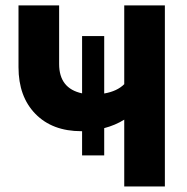

<svg xmlns="http://www.w3.org/2000/svg" viewBox="-20 -670 672 690"><path d="M192.5 -440Q192.5 -352 275 -334.5V-540.5H354.5V-334Q401 -342 426.5 -367.5V-650.5H572.5V0H426.5V-240Q394.5 -220 354.5 -209.5V-111.5H275V-198.5Q274 -198.5 272.5 -198.5Q168 -198.5 107.2 -260.8Q46.5 -323 46.5 -428.5V-650.5H192.5Z"/></svg>

Font: Overused Grotesk
Style: Bold
Weight: 710
Version: Version 0.004